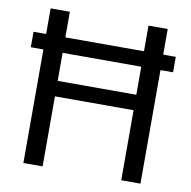

<svg xmlns="http://www.w3.org/2000/svg" viewBox="-79 -778 851 856"><g transform="rotate(10 347.0 -350.0)"><path d="M82 -584V-700H169V-584H525V-700H612V-584H669V-514H612V0H525V-317H169V0H82V-514H25V-584ZM169 -514V-387H525V-514Z"/></g></svg>

Font: Lopes Sans
Style: Regular
Weight: 400
Designer: Gabriel Lam, Diego Maldonado
Foundry: TypeRant, Foresti Design
Version: Version 4.000